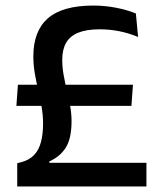

<svg xmlns="http://www.w3.org/2000/svg" viewBox="-20 -671 578 691"><path d="M39 -290 44.5 -366H458.5L453 -290ZM157.5 -85H507V0H42V-83.5L57 -87.5Q85.5 -95 102.8 -113.2Q120 -131.5 127.5 -160Q135 -188.5 135 -227Q135 -256 129.8 -285.8Q124.5 -315.5 117.5 -346Q110.5 -376.5 105.2 -407Q100 -437.5 100 -468Q100 -559.5 152.5 -605.2Q205 -651 316 -651Q357.5 -651 397.5 -643.2Q437.5 -635.5 469 -622.5L477 -538Q443 -552 408.5 -558.8Q374 -565.5 338.5 -565.5Q291 -565.5 261.2 -553.2Q231.5 -541 217.8 -516.8Q204 -492.5 204 -455.5Q204 -429 209 -401.2Q214 -373.5 220.8 -345.2Q227.5 -317 232.5 -289.2Q237.5 -261.5 237.5 -235Q237.5 -173 217 -140.2Q196.5 -107.5 157.5 -90Z"/></svg>

Font: Anek Odia Medium Medium
Style: Regular
Weight: 500
Version: Version 1.003